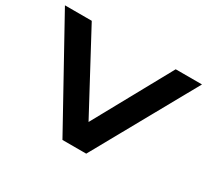

<svg xmlns="http://www.w3.org/2000/svg" viewBox="-138 -920 1236 1141"><g transform="rotate(30 480.0 -350.0)"><path d="M9.8 -700.2H193.8L478 -169.9L770 -700.2H950.2L560.1 0H397Z"/></g></svg>

Font: Messapia Bold
Style: Regular
Weight: 400
Designer: Luca Marsano
Foundry: Collletttivo
Version: Version 1.000;FEAKit 1.0